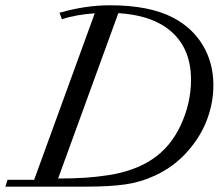

<svg xmlns="http://www.w3.org/2000/svg" viewBox="-36 -696 816 716"><path d="M-16.1 0 -7.8 -25.4H91.3L317.4 -646.5Q248 -641.6 194.8 -624.5L186 -648.4Q282.7 -676.3 374.5 -676.3Q521.5 -676.3 609.9 -629.9Q681.6 -592.3 720.7 -526.6Q759.8 -460.9 759.8 -378.4Q759.8 -313 735.8 -249.3Q711.9 -185.5 661.9 -129.6Q611.8 -73.7 542.5 -41.5Q489.3 -16.6 430.9 -8.3Q372.6 0 286.6 0ZM580.1 -595.7Q514.6 -640.1 405.3 -647L180.7 -30.3Q234.9 -30.3 277.8 -33Q320.8 -35.6 367.7 -42.7Q414.6 -49.8 455.8 -64.5Q497.1 -79.1 530.3 -101.1Q599.6 -146.5 637.9 -229Q676.3 -311.5 676.3 -398.4Q676.3 -530.3 580.1 -595.7Z"/></svg>

Font: Elstob
Style: Italic
Weight: 400
Italic angle: -20°
Designer: Peter S. Baker
Version: Version 1.015